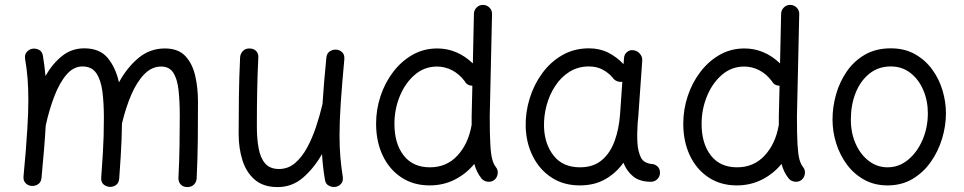

<svg xmlns="http://www.w3.org/2000/svg" viewBox="-20 -721 3902 777"><path d="M75.2 -7.3Q80.6 -63 84.2 -109.4Q87.9 -155.8 90.3 -195.3Q90.3 -199.2 90.8 -203.6Q94.7 -267.1 94.7 -315.9Q94.7 -363.3 91.6 -403.1Q88.4 -442.9 81.5 -482.9Q79.1 -500 87.9 -510.3Q96.7 -520.5 108.9 -523.4Q123 -526.4 137 -519.8Q150.9 -513.2 153.8 -494.6Q160.6 -452.6 164.1 -413.6Q192.4 -463.4 231.2 -494.4Q270 -525.4 320.8 -525.4Q383.8 -525.4 416 -486.3Q448.2 -447.3 461.4 -387.7Q494.1 -447.8 540.3 -486.3Q586.4 -524.9 647.5 -524.9Q701.2 -524.9 730 -494.1Q758.8 -463.4 770 -414.3Q781.2 -365.2 781.2 -310.5Q781.2 -234.4 780.5 -157.7Q779.8 -81.1 775.9 0.5Q775.4 14.6 765.4 25.4Q755.4 36.1 738.3 36.1Q720.7 36.1 711.2 25.4Q701.7 14.6 702.1 0Q705.6 -69.8 706.5 -130.4Q707.5 -190.9 707.5 -251.5Q707.5 -310.5 702.6 -355.7Q697.8 -400.9 681.6 -426.3Q665.5 -451.7 632.3 -451.7Q594.2 -451.7 564 -420.7Q533.7 -389.6 511.2 -337.4Q488.8 -285.2 473.6 -221.2Q473.1 -185.5 471.9 -155Q470.7 -124.5 468.5 -88.1Q466.3 -51.8 462.4 2.4Q460.9 20 449 28.1Q437 36.1 422.9 35.2Q409.2 34.2 398.7 24.9Q388.2 15.6 389.6 -2.4Q394 -61.5 396.2 -99.6Q398.4 -137.7 399.4 -170.7Q400.4 -203.6 400.4 -245.6Q400.4 -304.7 394.3 -351.3Q388.2 -397.9 369.6 -425Q351.1 -452.1 313.5 -452.1Q277.8 -452.1 249.5 -419.4Q221.2 -386.7 200.2 -332.3Q179.2 -277.8 165 -212.9Q162.6 -168.5 158.2 -116.2Q153.8 -64 147.9 -0.5Q146 17.1 133.5 24.9Q121.1 32.7 106.9 31.2Q93.8 30.3 83.7 20.3Q73.7 10.3 75.2 -7.3Z M1373.5 -481.4Q1363.8 -377 1358.9 -303.2Q1354 -229.5 1354 -172.9Q1354 -125.5 1357.4 -85.7Q1360.8 -45.9 1367.2 -5.4Q1369.6 11.2 1361.3 21.5Q1353 31.7 1340.3 34.7Q1326.2 38.1 1311.8 31Q1297.4 23.9 1294.9 5.9Q1290.5 -20 1287.6 -45.4Q1284.7 -70.8 1283.2 -97.7Q1251.5 -41.5 1207 -2.7Q1162.6 36.1 1103.5 36.1Q1045.9 36.1 1011.2 6.3Q976.6 -23.4 961.2 -72.3Q945.8 -121.1 945.8 -178.2Q945.8 -254.4 946.8 -331.1Q947.8 -407.7 951.7 -489.3Q952.6 -502.9 962.4 -513.9Q972.2 -524.9 989.3 -524.9Q1007.3 -524.9 1016.8 -514.2Q1026.4 -503.4 1025.4 -488.8Q1022 -419.4 1020.8 -355.2Q1019.5 -291 1019.5 -209.5Q1019.5 -160.2 1026.6 -121.1Q1033.7 -82 1053 -59.6Q1072.3 -37.1 1108.9 -37.1Q1145.5 -37.1 1173.3 -60.5Q1201.2 -84 1222.2 -122.3Q1243.2 -160.6 1258.5 -206.5Q1273.9 -252.4 1284.7 -297.9Q1285.2 -299.3 1285.2 -300.3Q1287.6 -340.3 1291.5 -387Q1295.4 -433.6 1300.8 -488.3Q1302.7 -505.9 1315.4 -513.7Q1328.1 -521.5 1341.8 -520Q1355 -519 1365 -509.3Q1375 -499.5 1373.5 -481.4Z M1749.5 -524.9Q1830.1 -524.9 1893.6 -464.4L1897.9 -665.5Q1898.4 -680.7 1909.4 -691.2Q1920.4 -701.7 1935.5 -701.2Q1950.7 -700.7 1961.2 -689.9Q1971.7 -679.2 1971.2 -664.1L1961.9 -249Q1961.9 -175.3 1964.4 -135Q1966.8 -94.7 1972.2 -75.7Q1977.5 -56.6 1986.3 -45.4Q1996.1 -33.7 1994.1 -18.3Q1992.2 -2.9 1981 6.8Q1969.2 16.1 1953.9 14.4Q1938.5 12.7 1928.7 1.5Q1908.7 -23.4 1899.4 -57.6Q1866.7 -17.6 1820.3 5.9Q1773.9 29.3 1718.8 29.3Q1652.8 29.3 1604 -3.2Q1555.2 -35.6 1528.6 -92Q1502 -148.4 1502 -220.7Q1502 -277.8 1520 -332.3Q1538.1 -386.7 1571.3 -430.2Q1604.5 -473.6 1649.7 -499.3Q1694.8 -524.9 1749.5 -524.9ZM1576.2 -219.7Q1576.2 -140.1 1613.5 -92Q1650.9 -43.9 1719.7 -43.9Q1787.1 -43.9 1831.1 -91.3Q1875 -138.7 1888.2 -213.4Q1888.2 -214.8 1888.7 -215.8Q1888.7 -224.1 1888.7 -232.7Q1888.7 -241.2 1888.7 -250L1891.6 -374Q1870.1 -374.5 1860.8 -392.1Q1838.4 -421.9 1809.3 -436.8Q1780.3 -451.7 1748.5 -451.7Q1697.3 -451.7 1658.4 -418.2Q1619.6 -384.8 1597.9 -331.8Q1576.2 -278.8 1576.2 -219.7Z M2614.3 14.6Q2569.3 14.6 2542.7 -6.8Q2516.1 -28.3 2502.9 -62.5Q2473.1 -20.5 2429.2 4.4Q2385.3 29.3 2326.7 29.3Q2260.7 29.3 2212.2 -2.4Q2163.6 -34.2 2136.5 -88.1Q2109.4 -142.1 2107.4 -207.5Q2106 -265.6 2123.3 -322Q2140.6 -378.4 2174.1 -424.3Q2207.5 -470.2 2255.4 -497.8Q2303.2 -525.4 2363.3 -525.4Q2406.7 -525.4 2441.2 -508.1Q2475.6 -490.7 2503.4 -461.4L2505.4 -486.3Q2506.3 -501.5 2517.8 -510.7Q2529.3 -520 2544.4 -517.6Q2559.1 -515.6 2569.6 -503.4Q2580.1 -491.2 2579.1 -476.6L2563 -248.5Q2562 -235.4 2560.5 -222.2Q2559.1 -202.6 2558.8 -181.4Q2558.6 -160.2 2559.6 -143.1Q2561.5 -108.9 2573.5 -84Q2585.4 -59.1 2624 -56.6Q2633.8 -54.2 2642.1 -46.1Q2650.4 -38.1 2650.9 -22Q2650.9 -6.8 2640.1 3.9Q2629.4 14.6 2614.3 14.6ZM2327.1 -43.9Q2380.9 -43.9 2415 -72.5Q2449.2 -101.1 2467 -149.7Q2484.9 -198.2 2489.3 -258.3L2498.5 -390.1Q2487.8 -388.2 2476.8 -392.6Q2465.8 -397 2459.5 -406.7Q2442.9 -426.3 2418.9 -439.2Q2395 -452.1 2363.3 -452.1Q2319.3 -452.1 2284.9 -430.7Q2250.5 -409.2 2227.1 -373.5Q2203.6 -337.9 2191.9 -294.4Q2180.2 -251 2181.6 -206.5Q2184.1 -136.7 2221.2 -90.3Q2258.3 -43.9 2327.1 -43.9Z M2992.7 -524.9Q3073.2 -524.9 3136.7 -464.4L3141.1 -665.5Q3141.6 -680.7 3152.6 -691.2Q3163.6 -701.7 3178.7 -701.2Q3193.8 -700.7 3204.3 -689.9Q3214.8 -679.2 3214.4 -664.1L3205.1 -249Q3205.1 -175.3 3207.5 -135Q3210 -94.7 3215.3 -75.7Q3220.7 -56.6 3229.5 -45.4Q3239.3 -33.7 3237.3 -18.3Q3235.4 -2.9 3224.1 6.8Q3212.4 16.1 3197 14.4Q3181.6 12.7 3171.9 1.5Q3151.9 -23.4 3142.6 -57.6Q3109.9 -17.6 3063.5 5.9Q3017.1 29.3 2961.9 29.3Q2896 29.3 2847.2 -3.2Q2798.3 -35.6 2771.7 -92Q2745.1 -148.4 2745.1 -220.7Q2745.1 -277.8 2763.2 -332.3Q2781.2 -386.7 2814.5 -430.2Q2847.7 -473.6 2892.8 -499.3Q2938 -524.9 2992.7 -524.9ZM2819.3 -219.7Q2819.3 -140.1 2856.7 -92Q2894 -43.9 2962.9 -43.9Q3030.3 -43.9 3074.2 -91.3Q3118.2 -138.7 3131.3 -213.4Q3131.3 -214.8 3131.8 -215.8Q3131.8 -224.1 3131.8 -232.7Q3131.8 -241.2 3131.8 -250L3134.8 -374Q3113.3 -374.5 3104 -392.1Q3081.5 -421.9 3052.5 -436.8Q3023.4 -451.7 2991.7 -451.7Q2940.4 -451.7 2901.6 -418.2Q2862.8 -384.8 2841.1 -331.8Q2819.3 -278.8 2819.3 -219.7Z M3585 -525.4Q3640.6 -525.4 3682.4 -502Q3724.1 -478.5 3752.2 -440.2Q3780.3 -401.9 3794.2 -355.5Q3808.1 -309.1 3808.1 -262.7Q3808.1 -211.4 3792.5 -159.9Q3776.9 -108.4 3746.8 -65.7Q3716.8 -22.9 3672.9 3.2Q3628.9 29.3 3571.8 29.3Q3519 29.3 3477.8 6.6Q3436.5 -16.1 3408 -54.2Q3379.4 -92.3 3364.3 -139.9Q3349.1 -187.5 3349.1 -237.3Q3349.1 -288.6 3363.5 -339.4Q3377.9 -390.1 3407.2 -432.4Q3436.5 -474.6 3480.7 -500Q3524.9 -525.4 3585 -525.4ZM3585 -452.1Q3534.7 -452.1 3498.3 -422.9Q3461.9 -393.6 3442.6 -345Q3423.3 -296.4 3423.3 -237.3Q3423.3 -182.6 3442.9 -138.9Q3462.4 -95.2 3496.1 -69.6Q3529.8 -43.9 3571.8 -43.9Q3618.2 -43.9 3655 -74.5Q3691.9 -105 3713.4 -155Q3734.9 -205.1 3734.9 -262.7Q3734.9 -313.5 3716.3 -356.7Q3697.8 -399.9 3664.1 -426Q3630.4 -452.1 3585 -452.1Z"/></svg>

Font: Mikhak-DS1-FD Regular
Style: Regular
Weight: 400
Designer: Amin Abedi
Version: Version 3.2